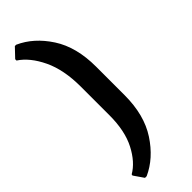

<svg xmlns="http://www.w3.org/2000/svg" viewBox="-267 -663 824 824"><g transform="rotate(-45 145.0 -251.5)"><path d="M14 101 15 95Q62 68 94.5 5.5Q127 -57 127 -152V-325Q127 -428 93.5 -498Q60 -568 11 -600V-608L50 -649H58Q132 -616 183 -537.5Q234 -459 234 -340V-167Q234 -47 182 32.5Q130 112 55 146H45Z"/></g></svg>

Font: Alegreya
Style: Bold
Weight: 700
Designer: Juan Pablo del Peral
Foundry: Huerta Tipografica
Version: Version 2.008; ttfautohint (v1.8)